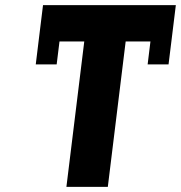

<svg xmlns="http://www.w3.org/2000/svg" viewBox="-20 -723 699 741"><path d="M128.8 -562.9 118 -474.5H198.7L209.6 -562.9H305.2L236.3 -1.9H396.1L465 -562.9H560.6L549.8 -474.5H630.5L641.4 -562.9L658.6 -703.1H146Z"/></svg>

Font: Hussar
Style: BdSuprExtOblOne
Weight: 700
Foundry: Cannot Into Space Fonts
Version: Version 2.00